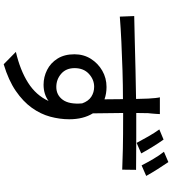

<svg xmlns="http://www.w3.org/2000/svg" viewBox="34 -901 932 1040"><g transform="rotate(90 500.0 -381.0)"><path d="M328 65 261 -1Q360 -24 428 -67Q496 -110 527 -178Q490 -151 439 -151Q397 -151 359 -170Q321 -189 297.5 -226.5Q274 -264 274 -318Q274 -368 298.5 -407Q323 -446 363 -469Q403 -492 451 -492Q487 -492 518 -481L517 -581Q441 -581 361.5 -578.5Q282 -576 207.5 -572.5Q133 -569 70 -564L67 -642Q123 -643 199.5 -645Q276 -647 359 -649Q442 -651 516 -652L514 -718Q513 -738 511 -756.5Q509 -775 507 -781H598Q598 -776 597 -763Q596 -750 595 -737Q594 -724 593 -718L592 -653H607Q669 -653 727 -653Q785 -653 831 -652.5Q877 -652 900 -652L899 -577Q857 -579 786.5 -580.5Q716 -582 606 -582H592L594 -418Q626 -366 626 -290Q626 -239 612 -187Q598 -135 564 -87.5Q530 -40 472.5 -0.5Q415 39 328 65ZM451 -220Q495 -220 520.5 -255Q546 -290 540 -360Q528 -394 504 -409.5Q480 -425 450 -425Q411 -425 380 -396.5Q349 -368 349 -319Q349 -273 379.5 -246.5Q410 -220 451 -220ZM754 -655Q738 -685 719 -718.5Q700 -752 681 -778L736 -801Q754 -776 775 -742Q796 -708 811 -680ZM876 -682Q860 -713 841 -745.5Q822 -778 802 -803L858 -827Q875 -802 896 -769Q917 -736 933 -707Z"/></g></svg>

Font: Chocolate Classical Sans
Style: Regular
Weight: 400
Designer: 田海東、宇文滿月
Foundry: Moonlit Owen
Version: Version 1.001